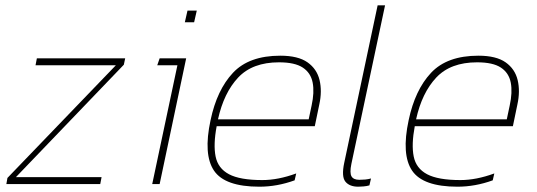

<svg xmlns="http://www.w3.org/2000/svg" viewBox="-20 -694 2025 724"><path d="M4 0 8 -23 417 -448H114L119 -474H452L447 -450L40 -26H363L358 0Z M677 -610 687 -654H722L712 -610ZM554 0 649 -448H573L582 -474H682L582 0Z M958 10Q828 10 787 -50.5Q746 -111 774 -241Q798 -355 858.5 -419.5Q919 -484 1037 -484Q1104 -484 1139.5 -459Q1175 -434 1185 -392Q1195 -350 1184 -300L1167 -218H797Q784 -149 793 -104Q802 -59 843.5 -37Q885 -15 969 -15Q1029 -15 1097 -40L1091 -14Q1025 10 958 10ZM802 -244H1144L1155 -296Q1166 -346 1159 -382.5Q1152 -419 1122 -439Q1092 -459 1032 -459Q932 -459 878 -401.5Q824 -344 802 -244Z M1331 10Q1298 10 1282.5 -9Q1267 -28 1278 -80L1404 -674H1432L1305 -76Q1298 -42 1305.5 -29Q1313 -16 1335 -16Q1346 -16 1357 -17Q1368 -18 1379 -21L1373 5Q1363 8 1350.5 9Q1338 10 1331 10Z M1705 10Q1575 10 1534 -50.5Q1493 -111 1521 -241Q1545 -355 1605.5 -419.5Q1666 -484 1784 -484Q1851 -484 1886.5 -459Q1922 -434 1932 -392Q1942 -350 1931 -300L1914 -218H1544Q1531 -149 1540 -104Q1549 -59 1590.5 -37Q1632 -15 1716 -15Q1776 -15 1844 -40L1838 -14Q1772 10 1705 10ZM1549 -244H1891L1902 -296Q1913 -346 1906 -382.5Q1899 -419 1869 -439Q1839 -459 1779 -459Q1679 -459 1625 -401.5Q1571 -344 1549 -244Z"/></svg>

Font: Kanit Thin
Style: Italic
Weight: 250
Italic angle: -12°
Designer: Katatrad Team
Foundry: CadsonDemak
Version: Version 2.000; ttfautohint (v1.8.3)